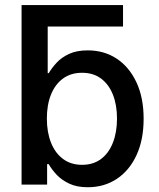

<svg xmlns="http://www.w3.org/2000/svg" viewBox="-20 -748 644 778"><path d="M121.6 -640.6 67.4 -727.5H478.5V-640.6ZM335.4 10.7Q291.5 10.7 260.5 -3.9Q229.5 -18.6 209.5 -40Q189.5 -61.5 177.2 -83H170.9V0H67.4V-727.5H173.3V-451.7H177.7Q189.9 -472.7 209.5 -493.9Q229 -515.1 259.8 -529.5Q290.5 -543.9 335.4 -543.9Q401.9 -543.9 452.6 -510.5Q503.4 -477.1 532.7 -414.8Q562 -352.5 562 -267.1Q562 -181.6 533.2 -119.4Q504.4 -57.1 453.4 -23.2Q402.3 10.7 335.4 10.7ZM312.5 -80.1Q357.9 -80.1 389.4 -103.8Q420.9 -127.4 437.5 -169.9Q454.1 -212.4 454.1 -267.6Q454.1 -322.8 437.5 -364.5Q420.9 -406.2 389.4 -429.7Q357.9 -453.1 312.5 -453.1Q267.1 -453.1 235.4 -429.9Q203.6 -406.7 186.8 -365.2Q169.9 -323.7 169.9 -267.6Q169.9 -211.9 186.8 -169.7Q203.6 -127.4 235.6 -103.8Q267.6 -80.1 312.5 -80.1Z"/></svg>

Font: Inter 20pt Medium
Style: Regular
Weight: 500
Version: Version 4.001;git-66647c0bb